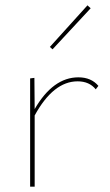

<svg xmlns="http://www.w3.org/2000/svg" viewBox="-20 -700 412 720"><path d="M177 -515 167 -524 308 -680 320 -669ZM349 -378 339 -365Q315 -395 271 -395Q180 -395 110 -267V0H93V-406L109 -408L110 -291Q179 -410 274 -410Q322 -410 349 -378Z"/></svg>

Font: Ysabeau Infant Thin
Style: Regular
Weight: 200
Designer: Christian Thalmann (Catharsis Fonts)
Version: Version 0.003